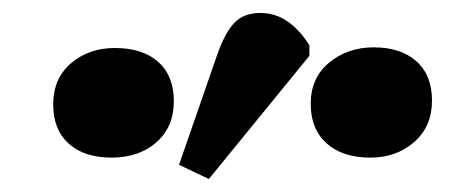

<svg xmlns="http://www.w3.org/2000/svg" viewBox="-20 -850 700 296"><path d="M302 -574 256 -596 315 -766Q327 -800 341.5 -815Q356 -830 381 -830Q405 -830 424 -816.5Q443 -803 457 -780V-764ZM152 -607Q110 -607 86 -628.5Q62 -650 62 -689Q62 -729 89.5 -752.5Q117 -776 157 -776Q200 -776 224 -754.5Q248 -733 248 -694Q248 -654 221 -630.5Q194 -607 152 -607ZM551 -607Q508 -607 483.5 -629Q459 -651 459 -690Q459 -730 487.5 -753.5Q516 -777 556 -777Q598 -777 622 -755.5Q646 -734 646 -695Q646 -655 618.5 -631Q591 -607 551 -607Z"/></svg>

Font: Literata 18pt ExtraBold
Style: Italic
Weight: 800
Italic angle: -2°
Designer: Latin by Veronika Burian and Jose Scaglione. Greek by Irene Vlachou. Cyrillic by Vera Evstafieva
Foundry: TypeTogether
Version: Version 3.103;gftools[0.9.29]